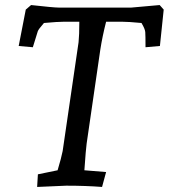

<svg xmlns="http://www.w3.org/2000/svg" viewBox="-20 -735 668 760"><path d="M463 -649H400Q385 -590 377 -538L323 -167Q320 -147 314 -61L400 -54L384 5Q320 0 242 0L127 5L130 -45L208 -61Q223 -111 228 -137L291 -568Q294 -595 294 -649H233Q209 -649 154 -644Q132 -619 129.5 -611Q127 -603 110 -548L54 -553L82 -697L103 -715Q193 -705 212 -705H500L612 -715L628 -697L613 -553L556 -548Q556 -595 555 -608Q554 -621 540 -644Q488 -649 463 -649Z"/></svg>

Font: Andada SC
Style: Italic
Weight: 400
Italic angle: -8.29999°
Designer: Carolina Giovagnoli
Foundry: Carolina Giovagnoli
Version: Version 1.003